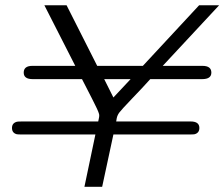

<svg xmlns="http://www.w3.org/2000/svg" viewBox="-20 -715 859 735"><path d="M44.9 -249Q47.9 -250 66.9 -250H356Q356.9 -253.9 357.9 -259Q358.9 -264.2 359.4 -266.6Q359.9 -269 359.9 -272Q359.9 -274.9 359.4 -277.8Q358.9 -280.8 356.4 -286.9Q354 -293 351.1 -299.1Q348.1 -305.2 342.5 -316.7Q336.9 -328.1 331.1 -339.6Q325.2 -351.1 314.7 -371.6Q304.2 -392.1 293.9 -412.1H105Q70.8 -412.1 70.8 -437Q70.8 -462.9 104 -462.9H268.1L149.9 -694.8H234.9L352.1 -462.9H526.9L742.2 -694.8H818.8L603 -462.9H754.9Q789.1 -462.9 789.1 -437Q789.1 -412.1 753.9 -412.1H555.2Q526.4 -379.9 485.8 -337.9Q443.8 -293.9 436.5 -283.9Q429.2 -273.9 426.8 -262.2Q425.8 -255.4 424.8 -250H710Q743.2 -250 743.2 -225.1Q743.2 -206.1 725.1 -201.2Q722.2 -200.2 703.1 -200.2H414.1L371.1 0H303.2L345.2 -200.2H64.9Q47.9 -200.2 43.9 -201.2Q25.9 -206.1 25.9 -225.1Q25.9 -244.1 44.9 -249ZM378.9 -412.1 414.1 -341.8 480 -412.1Z"/></svg>

Font: CMU Bright
Style: Oblique
Weight: 500
Italic angle: -12°
Version: Version 0.7.0